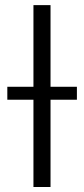

<svg xmlns="http://www.w3.org/2000/svg" viewBox="-20 -748 336 768"><path d="M182.1 -727.5V0H113.8V-727.5ZM9.3 -349.1V-400.9H287.6V-349.1Z"/></svg>

Font: Inter 20pt Light
Style: Regular
Weight: 300
Version: Version 4.001;git-66647c0bb